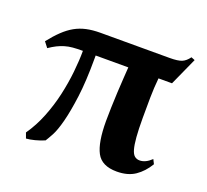

<svg xmlns="http://www.w3.org/2000/svg" viewBox="-95 -609 791 735"><g transform="rotate(20 301.0 -241.5)"><path d="M582 -490 531 -377H476Q472 -337 471.5 -296.5Q471 -256 471 -214Q471 -167 473.5 -136.5Q476 -106 481 -88.5Q486 -71 494.5 -64Q503 -57 515 -57Q539 -57 563 -80L572 -62Q551 -27 521.5 -7Q492 13 447 13Q386 13 364.5 -27.5Q343 -68 343 -155Q343 -179 344 -210Q345 -241 346.5 -272.5Q348 -304 350 -332Q352 -360 353 -377H220V-365Q220 -272 211.5 -207.5Q203 -143 192 -101Q181 -59 169 -37Q157 -15 151 -6Q132 2 112.5 7Q93 12 78 13L70 -9Q98 -49 117 -97Q136 -145 147 -194Q158 -243 163 -290.5Q168 -338 168 -377Q144 -377 127 -375.5Q110 -374 95 -369.5Q80 -365 66 -358Q52 -351 36 -340L19 -362Q41 -390 62 -410Q83 -430 104.5 -442Q126 -454 151 -459.5Q176 -465 208 -465H489Q523 -465 538.5 -471.5Q554 -478 567 -496Z"/></g></svg>

Font: Libre Bodoni
Style: Regular
Weight: 400
Designer: Pablo Impallari, Rodrigo Fuenzalida
Foundry: Pablo Impallari, Rodrigo Fuenzalida
Version: Version 1.001; ttfautohint (v1.5.65-e2d9)